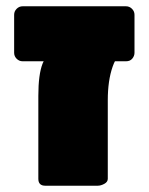

<svg xmlns="http://www.w3.org/2000/svg" viewBox="-20 -591 473 611"><path d="M124 0Q102 0 102 -22V-286Q102 -354 115.5 -388.5Q129 -423 166 -423H379Q354 -423 338.5 -379Q323 -335 323 -272V-22Q323 -12 312 -6Q301 0 291 0ZM52 -396Q41 -396 33 -404Q25 -412 25 -423V-544Q25 -555 33 -563Q41 -571 52 -571H381Q392 -571 400 -563Q408 -555 408 -544V-423Q408 -413 401 -404.5Q394 -396 381 -396Z"/></svg>

Font: Rubik Black
Style: Regular
Weight: 900
Designer: Hubert and Fischer
Foundry: Hubert and Fischer
Version: Version 2.300;gftools[0.9.30]